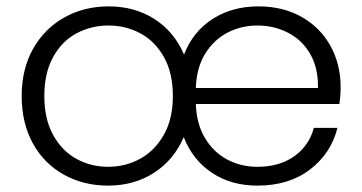

<svg xmlns="http://www.w3.org/2000/svg" viewBox="-20 -574 1136 602"><path d="M1044 -248H594Q596 -186 622.5 -141.5Q649 -97 692 -74Q735 -51 787 -51Q856 -51 902.5 -84Q949 -117 964 -173H1038Q1018 -93 952 -42.5Q886 8 787 8Q706 8 645.5 -31.5Q585 -71 556 -144Q525 -72 462.5 -32Q400 8 319 8Q242 8 180 -26.5Q118 -61 83 -124.5Q48 -188 48 -273Q48 -358 84 -421.5Q120 -485 182 -519.5Q244 -554 321 -554Q402 -554 464 -514.5Q526 -475 557 -403Q585 -475 646.5 -514.5Q708 -554 790 -554Q868 -554 926.5 -520.5Q985 -487 1016.5 -429.5Q1048 -372 1048 -302Q1048 -273 1044 -248ZM522 -273Q522 -345 494 -395Q466 -445 420 -469.5Q374 -494 320 -494Q266 -494 220 -469.5Q174 -445 146.5 -395Q119 -345 119 -273Q119 -201 146.5 -151Q174 -101 219.5 -76Q265 -51 319 -51Q373 -51 419 -76Q465 -101 493.5 -151Q522 -201 522 -273ZM977 -298Q978 -361 952.5 -405Q927 -449 883 -471.5Q839 -494 787 -494Q736 -494 693 -471.5Q650 -449 623 -405Q596 -361 594 -298Z"/></svg>

Font: Poppins-Tabular Light
Style: Regular
Weight: 300
Designer: Ninad Kale (Devanagari), Jonny Pinhorn (Latin)
Foundry: Indian Type Foundry
Version: Version 4.004